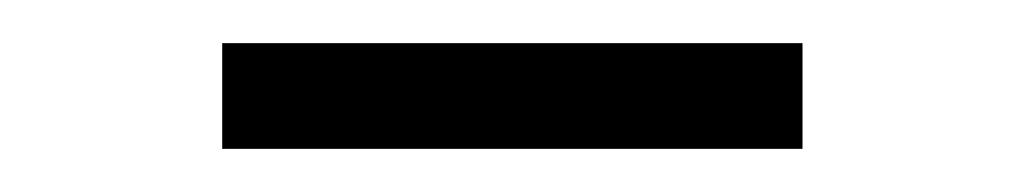

<svg xmlns="http://www.w3.org/2000/svg" viewBox="-20 -737 475 89"><path d="M83 -668H352V-717H83Z"/></svg>

Font: Source Han Serif CN
Style: Regular
Weight: 400
Designer: Ryoko NISHIZUKA 西塚涼子 (kana & ideographs); Frank Grießhammer (Latin, Greek & Cyrillic); Wenlong ZHANG 张文龙 (bopomofo); San
Foundry: Adobe
Version: Version 2.003;hotconv 1.1.1;makeotfexe 2.6.0